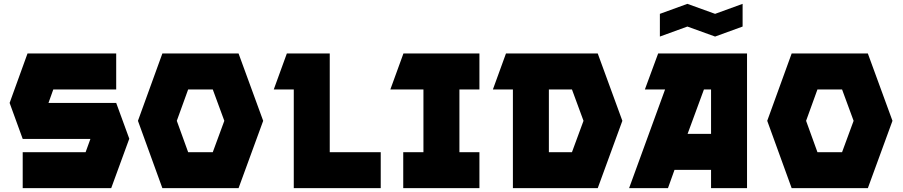

<svg xmlns="http://www.w3.org/2000/svg" viewBox="-20 -978 4694 998"><path d="M584 -700V-513H257L232 -443H584L652 -257L558 0H98V-187H425L450 -256H98L30 -443L123 -700Z M1220 -700 1348 -350 1220 0H824L697 -350L824 -700ZM958 -187H1086L1146 -350L1086 -513H958L899 -350Z M1694 -700V-187H1959V0H1507V-513H1403L1471 -700Z M2009 -513 2077 -700H2472V-513H2368V-187H2472V0H2076V-187H2181V-513Z M2610 -700H3087L3215 -350L3087 0H2646V-513H2542ZM2953 -187 3013 -350 2953 -513H2833V-187Z M3250 0 3437 -513H3332L3401 -700H3863V0H3676V-95H3486L3452 0ZM3553 -958 3697 -906 3840 -958V-840L3697 -788L3553 -840L3410 -788V-906ZM3676 -282V-513H3639L3554 -282Z M4491 -700 4619 -350 4491 0H4095L3968 -350L4095 -700ZM4229 -187H4357L4417 -350L4357 -513H4229L4170 -350Z"/></svg>

Font: Clickuper
Style: Bold
Weight: 700
Designer: Denis Ignatov
Foundry: Denis Ignatov
Version: Version 1.10 April 16, 2021